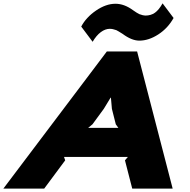

<svg xmlns="http://www.w3.org/2000/svg" viewBox="-74 -1114 1124 1134"><path d="M446.8 -358.9H625L609.9 -379.9L586.9 -471.2L581.1 -537.1H579.1L539.1 -471.2L472.2 -379.9ZM735.8 -810.1 945.8 0H707L664.1 -167L681.2 -187H304.2L311 -167L187 0H-54.2L557.1 -810.1ZM886.2 -1094.2 951.2 -1007.8Q917.5 -947.3 860.8 -910.6Q804.2 -874 749 -874Q703.6 -874 649.9 -914.1Q620.6 -932.6 612.8 -936Q591.8 -943.8 574.2 -943.8Q547.9 -943.8 521.5 -924.3Q495.1 -904.8 473.1 -867.2L405.8 -957Q434.1 -1011.2 492.9 -1051.5Q551.8 -1091.8 607.9 -1091.8Q659.7 -1091.8 710.9 -1054.2Q734.4 -1037.6 748 -1030.8Q772 -1022 784.2 -1022Q817.4 -1022 841.1 -1038.8Q864.7 -1055.7 886.2 -1094.2Z"/></svg>

Font: Sinkin Sans 900 X Black Italic
Style: Regular
Weight: 950
Italic angle: -112°
Designer: Keith Bates
Foundry: K-Type
Version: Sinkin Sans (version 1.0)  by Keith Bates   •   © 2014   www